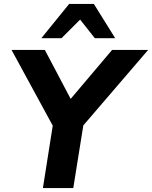

<svg xmlns="http://www.w3.org/2000/svg" viewBox="-20 -960 776 980"><path d="M199 0 256 -362 274 -273 39 -705H209L353 -432H321L552 -705H736L365 -273L412 -362L354 0ZM191 -765 333 -940H459L568 -765H464L389 -860L294 -765Z"/></svg>

Font: Nunito Sans 12pt ExtraBold
Style: Italic
Weight: 800
Italic angle: -9°
Designer: Vernon Adams
Foundry: Vernon Adams
Version: Version 3.101;gftools[0.9.27]